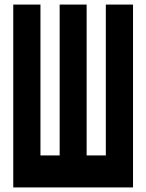

<svg xmlns="http://www.w3.org/2000/svg" viewBox="-20 -820 640 840"><path d="M38 -800H157V-140H241V-800H359V-140H443V-800H562V0H38Z"/></svg>

Font: Martian Mono Condensed SemiBold
Style: Regular
Weight: 600
Width: 3
Designer: Roman Shamin
Foundry: Evil Martians
Version: Version 1.000